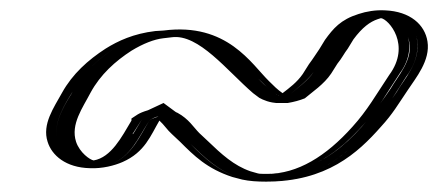

<svg xmlns="http://www.w3.org/2000/svg" viewBox="-20 -468 847 371"><path d="M285 -243C286 -243 287 -243 288 -244C306 -235 320 -218 333 -205L348 -190C375 -164 401 -138 443 -124L460 -120C469 -118 481 -117 494 -117C585 -117 645 -164 694 -219C724 -252 740 -282 765 -320C817 -389 769 -468 690 -443C662 -434 647 -418 630 -395L618 -377C610 -367 606 -358 598 -348L586 -329C575 -312 556 -299 542 -287C538 -286 534 -285 531 -284H520C519 -284 517 -284 516 -285C514 -285 513 -287 511 -288L500 -296C493 -302 486 -309 479 -316C439 -355 392 -422 304 -410L288 -408C257 -404 230 -393 206 -378C172 -356 140 -328 120 -291C119 -288 118 -286 117 -285C100 -258 81 -224 92 -190C103 -156 143 -127 196 -151C234 -168 246 -200 268 -234V-235C274 -239 278 -241 285 -243ZM255 -242 254 -237C236 -207 222 -179 192 -165C148 -145 116 -168 107 -197C99 -224 113 -253 129 -278C132 -282 134 -286 134 -287C153 -321 180 -346 212 -366C234 -380 259 -390 287 -393L304 -395C383 -406 426 -345 468 -304C475 -297 481 -291 489 -284L501 -275C504 -273 506 -271 513 -269H530C536 -270 542 -272 548 -274C562 -286 583 -300 598 -322L610 -341C620 -354 624 -361 631 -370L642 -388C658 -410 669 -422 692 -429C737 -443 766 -416 771 -386C777 -351 750 -323 735 -297C680 -216 613 -132 496 -132C483 -132 473 -133 466 -135L449 -139C410 -152 387 -174 360 -201L345 -216C334 -227 322 -243 303 -253C298 -256 296 -258 292 -261C289 -260 287 -259 284 -258C271 -255 264 -248 255 -242ZM292 -261C296 -258 298 -256 303 -253C322 -243 334 -227 345 -216L360 -201C387 -174 410 -152 449 -139L466 -135C473 -133 483 -132 496 -132C581 -132 636 -175 683 -228C712 -259 727 -288 753 -327C793 -381 763 -451 692 -429C669 -422 658 -410 642 -388L631 -370C624 -361 620 -354 610 -341L598 -322C583 -300 562 -286 548 -274C542 -272 536 -270 530 -269H517C509 -269 504 -274 501 -275L489 -284C481 -291 475 -297 468 -304C426 -345 383 -406 304 -395L287 -393C259 -390 234 -380 212 -366C180 -346 153 -321 134 -287C134 -286 132 -282 129 -278C113 -253 99 -224 107 -197C116 -168 148 -145 192 -165C214 -175 224 -187 238 -210C238 -210 233 -205 240 -215C244 -221 249 -229 254 -237L255 -242C266 -249 278 -255 292 -261ZM268 -235V-234C250 -205 235 -168 196 -151C143 -127 103 -156 92 -190C81 -224 100 -258 116 -284C118 -287 119 -288 120 -291C141 -329 172 -356 206 -378C230 -393 257 -404 288 -408L304 -410C392 -422 439 -355 479 -316C487 -309 492 -303 500 -296L511 -288C513 -287 515 -284 520 -284H531C534 -285 537 -285 542 -287C556 -299 574 -312 586 -329L598 -348C607 -359 610 -366 618 -377L630 -395C647 -418 662 -434 690 -443C744 -460 780 -427 786 -391C793 -347 759 -313 747 -291C692 -210 621 -117 494 -117C481 -117 469 -118 460 -120L443 -124C401 -138 375 -163 348 -190L333 -205C320 -218 306 -235 288 -244C280 -240 275 -240 268 -235ZM161 -158C154 -159 134 -173 127 -194C116 -228 140 -260 155 -289C174 -324 203 -350 234 -370C257 -384 278 -392 295 -394L312 -396C364 -403 419 -331 469 -288L481 -279C488 -275 502 -269 517 -269H536C548 -271 559 -274 569 -278C583 -290 606 -305 620 -326L632 -345C641 -356 645 -365 652 -374L663 -392C680 -415 695 -426 710 -431C717 -433 716 -433 716 -433C731 -431 775 -381 732 -323C706 -284 690 -255 661 -223C610 -166 555 -132 496 -132C487 -132 481 -132 478 -133L464 -137C432 -148 408 -170 381 -196L365 -211C354 -222 345 -238 323 -250C321 -251 320 -251 319 -252L296 -269L266 -255C246 -249 244 -245 234 -239V-235C215 -203 195 -164 161 -158ZM288 -235C297 -227 303 -217 312 -209L328 -194C355 -167 380 -142 429 -126L448 -121C462 -118 477 -117 494 -117C611 -117 671 -172 716 -223C739 -248 749 -266 768 -294C783 -317 812 -351 806 -388C801 -420 773 -446 724 -448C706 -449 688 -446 673 -441C638 -430 624 -413 608 -391L597 -373C590 -363 586 -356 577 -344L565 -325C554 -309 539 -298 526 -288C516 -295 509 -302 500 -311C466 -344 419 -425 296 -409L280 -408C238 -403 208 -389 184 -374C150 -352 120 -325 100 -289C84 -260 61 -228 72 -194C80 -168 107 -144 154 -143C178 -142 201 -148 217 -155C260 -174 271 -206 288 -235Z"/></svg>

Font: Blanket
Style: Black
Weight: 900
Foundry: Cannot Into Space Fonts
Version: Version 0.9